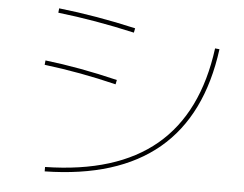

<svg xmlns="http://www.w3.org/2000/svg" viewBox="-52 -799 1104 868"><g transform="rotate(5 500.0 -365.0)"><path d="M900 -616 920 -614Q880 -310 695.5 -155.5Q511 -1 181 5V-15Q504 -21 682.5 -170.5Q861 -320 900 -616ZM141 -495Q296 -477 470 -435L466 -415Q303 -455 139 -475ZM182 -735Q353 -716 532 -675L528 -655Q347 -696 180 -715Z"/></g></svg>

Font: Enso Thin
Style: Regular
Weight: 100
Designer: Coji Morishita
Foundry: UNDERFOREST DESIGN
Version: Version 1.000